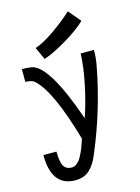

<svg xmlns="http://www.w3.org/2000/svg" viewBox="-136 -822 790 1080"><g transform="rotate(-15 259.0 -281.5)"><path d="M141.1 -592.8Q189.5 -608.9 255.4 -654.8Q321.3 -700.7 369.1 -745.6L429.2 -674.3Q389.6 -634.3 309.1 -586.2Q228.5 -538.1 174.3 -520.5ZM164.1 108.9Q172.4 108.9 180.2 106Q188 103 195.1 96.7Q202.1 90.3 208 84Q213.9 77.6 219.7 66.4Q225.6 55.2 229.7 47.6Q233.9 40 239.3 26.4Q244.6 12.7 247.1 5.9Q249.5 -1 254.4 -15.1Q259.3 -29.3 260.7 -33.2Q175.3 -331.5 89.4 -408.7Q72.8 -423.8 35.6 -423.8V-498.5Q62.5 -498.5 89.8 -494.6Q187.5 -480 305.7 -140.1Q334.5 -224.6 354.7 -321.8Q375 -418.9 377.9 -498H455.1Q455.1 -454.6 448.2 -416Q401.9 -164.1 302.7 69.3Q281.2 124 249.3 153.8Q217.3 183.6 166 183.6Q27.3 183.6 27.3 0H103.5Q103.5 62 118.2 85.4Q132.8 108.9 164.1 108.9Z"/></g></svg>

Font: FantasqueSansM Nerd Font
Style: Regular
Weight: 400
Monospace: yes
Designer: Jany Belluz
Version: Version 1.8.0 ; ttfautohint (v1.8.2);Nerd Fonts 3.4.0